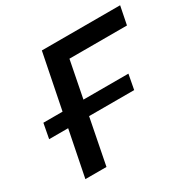

<svg xmlns="http://www.w3.org/2000/svg" viewBox="-156 -855 1008 1009"><g transform="rotate(-30 348.5 -350.0)"><path d="M22 -277 39 -367H555L538 -277ZM82 0 222 -700H697L675 -590H295L332 -621L210 0Z"/></g></svg>

Font: MOST Montserrat SemiBold
Style: Italic
Weight: 600
Italic angle: -11.3°
Designer: Julieta Ulanovsky
Foundry: Julieta Ulanovsky
Version: Version 8.000;March 11, 2024;FontCreator 15.0.0.2926 64-bit